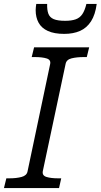

<svg xmlns="http://www.w3.org/2000/svg" viewBox="-40 -949 508 969"><path d="M99 -84 213 -625Q218 -647 195.5 -654Q173 -661 136 -661H120L132 -710H410L398 -661H383Q347 -661 321 -654.5Q295 -648 291 -626L176 -85Q172 -63 194.5 -56Q217 -49 254 -49H269L258 0H-20L-8 -49H7Q43 -49 69 -56Q95 -63 99 -84ZM284 -778Q330 -778 364 -793Q398 -808 419.5 -841.5Q441 -875 448 -929H396Q388 -896 375.5 -877.5Q363 -859 342 -851.5Q321 -844 289 -844Q251 -844 231 -852.5Q211 -861 204 -880Q197 -899 198 -929H143Q142 -921 141 -914Q140 -907 140 -898Q140 -861 155 -834Q170 -807 202 -792.5Q234 -778 284 -778Z"/></svg>

Font: Roboto Serif Light
Style: Italic
Weight: 300
Italic angle: -10°
Version: Version 1.007